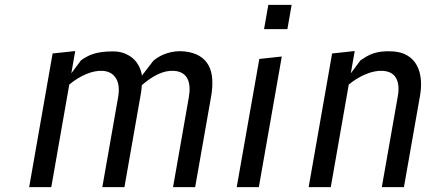

<svg xmlns="http://www.w3.org/2000/svg" viewBox="-20 -770 1790 790"><path d="M191 0H100L196.5 -550L289.5 -560L273.5 -468.5L313.5 -522Q325.5 -530.5 338 -537.2Q350.5 -544 365.8 -548.8Q381 -553.5 400.2 -556Q419.5 -558.5 445 -558.5Q470.5 -558.5 491 -550.8Q511.5 -543 526.8 -529.8Q542 -516.5 551.5 -498.2Q561 -480 564 -459L611 -520Q621.5 -529 634.8 -536.8Q648 -544.5 664.2 -550Q680.5 -555.5 699 -558Q717.5 -560.5 738.5 -558.5Q776 -554.5 800.5 -539.8Q825 -525 838 -501.2Q851 -477.5 853.2 -445.2Q855.5 -413 849 -375L783 0H692L757 -370Q761 -392.5 759.8 -412Q758.5 -431.5 751.5 -445.8Q744.5 -460 730.8 -468.5Q717 -477 696 -478.5Q679 -479.5 662.2 -475.8Q645.5 -472 629 -464Q612.5 -456 596 -444.8Q579.5 -433.5 563.5 -419.5Q563 -412 562.5 -406.5Q562 -401 561.2 -395.5Q560.5 -390 559.5 -384Q558.5 -378 557 -370L492 0H401L466 -370Q474.5 -418.5 457.5 -447.2Q440.5 -476 402.5 -478.5Q387.5 -479.5 370.5 -476.2Q353.5 -473 335.5 -465.5Q317.5 -458 299.5 -447Q281.5 -436 265 -422Z M1045 0H954L1047 -527.5L1139.5 -537.5ZM1084 -750H1180L1162.5 -650H1066.5Z M1341 0H1250L1346.5 -550L1439.5 -560L1423.5 -468.5L1463.5 -522Q1476 -530.5 1488.5 -537.8Q1501 -545 1516.2 -550.2Q1531.5 -555.5 1551 -557.8Q1570.5 -560 1597.5 -558.5Q1633 -556 1657.2 -541Q1681.5 -526 1695 -501.2Q1708.5 -476.5 1711.5 -444Q1714.5 -411.5 1708 -375L1642 0H1551L1617 -375Q1625 -421 1609.8 -448.5Q1594.5 -476 1555 -478.5Q1538 -479.5 1520 -475.8Q1502 -472 1483.8 -464.2Q1465.5 -456.5 1448 -445.8Q1430.5 -435 1415 -422Z"/></svg>

Font: B612
Style: Italic
Weight: 400
Italic angle: -10°
Designer: Nicolas Chauveau, Thomas Paillot, Jonathan Favre-Lamarine, Jean-Luc Vinot
Foundry: AIRBUS
Version: Version 1.008